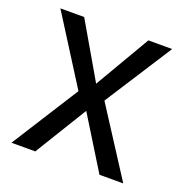

<svg xmlns="http://www.w3.org/2000/svg" viewBox="-104 -639 701 733"><g transform="rotate(20 246.5 -273.0)"><path d="M116.2 -545.9 246.1 -322.3 377 -545.9H473.6L297.9 -272.5L473.6 0H377L246.1 -211.9L116.2 0H19.5L192.4 -272.5L19.5 -545.9Z"/></g></svg>

Font: Inter Tight
Style: Regular
Weight: 400
Designer: Rasmus Andersson
Foundry: rsms
Version: Version 3.002